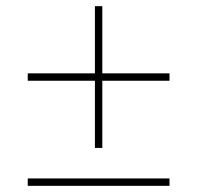

<svg xmlns="http://www.w3.org/2000/svg" viewBox="-20 -603 640 623"><path d="M288 -341H70V-365H288V-583H312V-365H530V-341H312V-123H288ZM70 -24H530V0H70Z"/></svg>

Font: Noto Sans Mono UI Thin
Style: Regular
Weight: 250
Monospace: yes
Designer: Monotype Design team
Foundry: Monotype Imaging Inc.
Version: Version 1.000